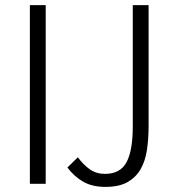

<svg xmlns="http://www.w3.org/2000/svg" viewBox="-20 -720 693 752"><path d="M285 -104Q306 -75 331.5 -57Q357 -39 391 -39Q451 -39 475.5 -84.5Q500 -130 500 -224V-700H562V-227Q562 -176 555.5 -132.5Q549 -89 530.5 -57Q512 -25 479 -6.5Q446 12 393 12Q341 12 305.5 -8.5Q270 -29 244 -64ZM97 -700H159V0H97Z"/></svg>

Font: Post Grotesk Light
Style: Light
Weight: 300
Version: Version 1.0